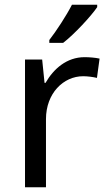

<svg xmlns="http://www.w3.org/2000/svg" viewBox="-20 -786 453 806"><path d="M388 -756V-766H282C259 -721 216 -655 187 -618V-606H245C292 -642 363 -719 388 -756ZM335 -546C260 -546 205 -497 171 -438H167L157 -536H85V0H173V-286C173 -394 246 -466 329 -466C347 -466 370 -463 387 -459L398 -540C380 -544 355 -546 335 -546Z"/></svg>

Font: Noto Sans Inscriptional Parthian
Style: Regular
Weight: 400
Designer: Monotype Design Team
Foundry: Monotype Imaging Inc.
Version: Version 2.003